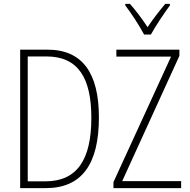

<svg xmlns="http://www.w3.org/2000/svg" viewBox="-20 -970 980 990"><path d="M723 -792H758C783 -837 825 -900 856 -942V-950H832C798 -909 769 -872 741 -830C714 -871 679 -918 650 -950H626V-942C654 -906 698 -839 723 -792ZM490 -364C490 -594 405 -714 224 -714H84V0H216C402 0 490 -124 490 -364ZM914 0V-36H610L905 -682V-714H580V-678H862L565 -31V0ZM451 -362C451 -146 377 -35 214 -35H123V-679H219C384 -679 451 -567 451 -362Z"/></svg>

Font: Noto Sans Condensed ExtraLight
Style: Regular
Weight: 200
Width: 3
Designer: Monotype Design Team
Foundry: Monotype Imaging Inc.
Version: Version 2.013